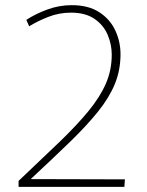

<svg xmlns="http://www.w3.org/2000/svg" viewBox="-20 -724 569 744"><path d="M52 -23Q142 -108 209.5 -173Q277 -238 322 -292.5Q367 -347 390 -399.5Q413 -452 413 -512Q413 -552 397 -589.5Q381 -627 346 -651Q311 -675 255 -675Q209 -675 167 -658.5Q125 -642 93 -622L82 -647Q117 -670 163 -687Q209 -704 258 -704Q323 -704 365 -676.5Q407 -649 427 -605.5Q447 -562 447 -514Q447 -452 425 -398.5Q403 -345 359 -290.5Q315 -236 250 -173Q185 -110 99 -30L464 -29L462 0H52Z"/></svg>

Font: Murecho ExtraLight
Style: Regular
Weight: 200
Designer: Neil Summerour
Foundry: Positype
Version: Version 1.010; ttfautohint (v1.8.3)